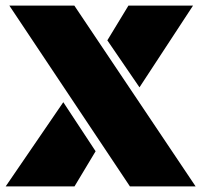

<svg xmlns="http://www.w3.org/2000/svg" viewBox="-33 -668 721 688"><path d="M466.8 -355 351.6 -523.4 427.2 -647.9H658.7ZM-12.7 0 193.8 -301.8 309.6 -126 233.9 0ZM668 0H432.6L0.5 -647.9H233.4Z"/></svg>

Font: Black Ops One
Style: Regular
Weight: 400
Designer: James Grieshaber
Foundry: James Grieshaber
Version: Version 1.002